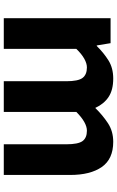

<svg xmlns="http://www.w3.org/2000/svg" viewBox="178 -796 618 1014"><g transform="rotate(90 487.0 -289.0)"><path d="M76 0V-564H208L220 -491H223Q258 -527 298.5 -552.5Q339 -578 395 -578Q455 -578 492 -553.5Q529 -529 550 -483Q588 -522 630.5 -550Q673 -578 729 -578Q820 -578 862 -517.5Q904 -457 904 -351V0H742V-330Q742 -393 725 -416Q708 -439 670 -439Q649 -439 624 -425Q599 -411 571 -383V0H409V-330Q409 -393 391.5 -416Q374 -439 336 -439Q315 -439 290 -425Q265 -411 238 -383V0Z"/></g></svg>

Font: Noto Sans HK Thin ExtraBold
Style: Regular
Weight: 800
Version: Version 2.004-H2;hotconv 1.0.118;makeotfexe 2.5.65603